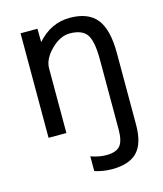

<svg xmlns="http://www.w3.org/2000/svg" viewBox="-114 -620 793 934"><g transform="rotate(-15 282.5 -152.5)"><path d="M305.7 -461.9Q256.8 -461.9 210.9 -416Q165 -370.1 165 -323.2V2H75.2V-524.4H160.2L161.1 -457Q229.5 -535.2 325.2 -535.2Q418 -535.2 460.4 -481.9Q502.9 -428.7 502.9 -310.5V50.8Q502.9 144.5 462.4 187Q421.9 229.5 335 229.5Q290 229.5 248 215.8V141.6Q289.1 156.2 325.2 156.2Q375 156.2 395 132.8Q415 109.4 415 50.8V-300.8Q415 -395.5 390.6 -428.7Q366.2 -461.9 305.7 -461.9Z"/></g></svg>

Font: Nasu
Style: Regular
Weight: 400
Designer: Ryoko NISHIZUKA (kana &amp; ideographs); Paul D. Hunt (Latin, Greek &amp; Cyrillic); Wenlong ZHANG (bopomofo); Sandoll C
Version: Version 2014.1215